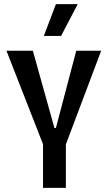

<svg xmlns="http://www.w3.org/2000/svg" viewBox="-20 -904 518 924"><path d="M187 0V-210L11 -660H138L242 -288H249L347 -660H467L297 -209V0ZM274 -731H191L249 -884H354Z"/></svg>

Font: Bricolage Grotesque 12pt Condensed Medium
Style: Regular
Weight: 500
Width: 3
Designer: Mathieu Triay
Foundry: Atelier Triay
Version: Version 1.001; ttfautohint (v1.8.4.7-5d5b);gftools[0.9.33.de